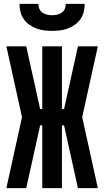

<svg xmlns="http://www.w3.org/2000/svg" viewBox="-20 -975 540 995"><path d="M13 0 94 -368 13 -735H116L188 -410H199V-735H301V-410H312L384 -735H487L406 -368L487 0H384L312 -325H301V0H199V-325H188L116 0ZM250 -815Q229 -815 208.5 -817.5Q188 -820 168.5 -827.5Q149 -835 132 -847Q115 -859 103 -876Q91 -893 86 -913.5Q81 -934 81 -955H179Q179 -942 184 -929.5Q189 -917 200 -909.5Q211 -902 224 -899Q237 -896 250 -896Q263 -896 276 -899Q289 -902 300 -909.5Q311 -917 316 -929.5Q321 -942 321 -955H419Q419 -934 414 -913.5Q409 -893 397 -876Q385 -859 368 -847Q351 -835 331.5 -827.5Q312 -820 291.5 -817.5Q271 -815 250 -815Z"/></svg>

Font: Iosevka SS04 Heavy
Style: Regular
Weight: 900
Monospace: yes
Designer: Belleve Invis
Foundry: Belleve Invis
Version: Version 19.0.0; ttfautohint (v1.8.4)